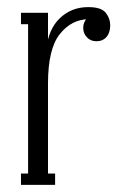

<svg xmlns="http://www.w3.org/2000/svg" viewBox="-20 -520 340 540"><path d="M39 0V-32H59V-452H39V-484H115V-381H110Q116 -438 148.5 -469Q181 -500 228 -500Q265 -500 277.5 -484Q290 -468 290 -449Q290 -428 279.5 -416Q269 -404 251 -404Q235 -404 224.5 -415Q214 -426 214 -442Q214 -450 217 -457Q220 -464 225 -469L230 -466Q182 -466 148.5 -424.5Q115 -383 115 -285V-32H135V0Z"/></svg>

Font: Margherita Variable
Style: Regular
Weight: 400
Designer: James Puckett
Foundry: Dunwich Type Founders
Version: Version 1.008